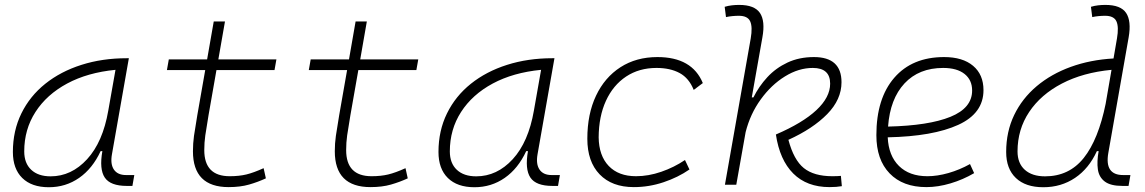

<svg xmlns="http://www.w3.org/2000/svg" viewBox="-20 -763 4728 793"><path d="M181.6 10.3Q110.8 10.3 72 -27.8Q33.2 -65.9 33.2 -135.3Q33.2 -223.1 68.4 -294.7Q103.5 -366.2 167 -417Q230.5 -467.8 316.4 -495.1Q402.3 -522.5 503.4 -522.5H512.2L442.4 -126Q435.1 -85.4 450.4 -62.7Q465.8 -40 500.5 -40H534.7L526.9 4.9H503.9Q436 4.9 412.8 -29.5Q389.6 -64 402.8 -138.7H395.5Q362.3 -66.9 306.9 -28.3Q251.5 10.3 181.6 10.3ZM189 -34.7Q274.9 -34.7 339.8 -105.5Q404.8 -176.3 427.2 -306.2L457 -474.6Q341.8 -463.4 257.3 -418Q172.9 -372.6 126.5 -300.5Q80.1 -228.5 80.1 -137.7Q80.1 -88.9 108.9 -61.8Q137.7 -34.7 189 -34.7Z M924.3 9.8Q776.9 9.8 776.9 -138.2Q776.9 -170.9 781.2 -201.7Q785.6 -232.4 794.9 -287.1L827.6 -473.6H669.4L677.2 -517.6H835.4L862.8 -674.3H909.2L881.8 -517.6H1121.6L1113.8 -473.6H874L841.3 -287.1Q832 -232.9 827.9 -203.6Q823.7 -174.3 823.7 -143.1Q823.7 -35.2 928.7 -35.2Q967.8 -35.2 997.8 -42.5Q1027.8 -49.8 1068.8 -68.4L1078.1 -26.4Q1045.4 -11.2 1008.8 -0.7Q972.2 9.8 924.3 9.8Z M1510.3 9.8Q1362.8 9.8 1362.8 -138.2Q1362.8 -170.9 1367.2 -201.7Q1371.6 -232.4 1380.9 -287.1L1413.6 -473.6H1255.4L1263.2 -517.6H1421.4L1448.7 -674.3H1495.1L1467.8 -517.6H1707.5L1699.7 -473.6H1460L1427.2 -287.1Q1418 -232.9 1413.8 -203.6Q1409.7 -174.3 1409.7 -143.1Q1409.7 -35.2 1514.6 -35.2Q1553.7 -35.2 1583.7 -42.5Q1613.8 -49.8 1654.8 -68.4L1664.1 -26.4Q1631.3 -11.2 1594.7 -0.7Q1558.1 9.8 1510.3 9.8Z M1939.5 10.3Q1868.7 10.3 1829.8 -27.8Q1791 -65.9 1791 -135.3Q1791 -223.1 1826.2 -294.7Q1861.3 -366.2 1924.8 -417Q1988.3 -467.8 2074.2 -495.1Q2160.2 -522.5 2261.2 -522.5H2270L2200.2 -126Q2192.9 -85.4 2208.3 -62.7Q2223.6 -40 2258.3 -40H2292.5L2284.7 4.9H2261.7Q2193.8 4.9 2170.7 -29.5Q2147.5 -64 2160.6 -138.7H2153.3Q2120.1 -66.9 2064.7 -28.3Q2009.3 10.3 1939.5 10.3ZM1946.8 -34.7Q2032.7 -34.7 2097.7 -105.5Q2162.6 -176.3 2185.1 -306.2L2214.8 -474.6Q2099.6 -463.4 2015.1 -418Q1930.7 -372.6 1884.3 -300.5Q1837.9 -228.5 1837.9 -137.7Q1837.9 -88.9 1866.7 -61.8Q1895.5 -34.7 1946.8 -34.7Z M2606.9 -35.2Q2658.2 -35.2 2711.2 -53.5Q2764.2 -71.8 2809.1 -102.1L2827.6 -63Q2780.3 -30.3 2720.5 -10.3Q2660.6 9.8 2597.7 9.8Q2507.3 9.8 2456.5 -43Q2405.8 -95.7 2405.8 -189.9Q2405.8 -292 2441.7 -367.7Q2477.5 -443.4 2542.7 -485.4Q2607.9 -527.3 2695.3 -527.3Q2838.4 -527.3 2882.8 -419.9L2845.2 -391.6Q2825.7 -440.4 2786.9 -461.4Q2748 -482.4 2691.4 -482.4Q2619.6 -482.4 2565.9 -446.8Q2512.2 -411.1 2482.7 -346.7Q2453.1 -282.2 2452.6 -195.8Q2453.6 -120.1 2494.1 -77.6Q2534.7 -35.2 2606.9 -35.2Z M3406.2 9.8Q3312.5 9.8 3256.3 -46.4Q3200.2 -102.5 3184.6 -207.5Q3294.9 -254.9 3351.8 -308.1Q3408.7 -361.3 3408.7 -417.5Q3408.7 -482.4 3336.9 -482.4Q3278.8 -482.4 3222.2 -447.5Q3165.5 -412.6 3122.1 -352.5Q3078.6 -292.5 3059.6 -217.3L3021 0H2974.1L3080.6 -604Q3088.9 -651.9 3078.4 -674.8Q3067.9 -697.8 3031.7 -697.8Q3018.6 -697.8 3005.1 -696.5Q2991.7 -695.3 2978.5 -692.4L2973.1 -734.9Q2987.8 -739.3 3002.7 -741Q3017.6 -742.7 3032.7 -742.7Q3096.2 -742.7 3118.7 -709.5Q3141.1 -676.3 3128.9 -608.9L3085 -360.8H3091.8Q3114.3 -406.2 3149.2 -444.1Q3184.1 -481.9 3232.4 -504.6Q3280.8 -527.3 3341.8 -527.3Q3455.6 -527.3 3455.6 -423.3Q3455.6 -352.1 3396.5 -291.7Q3337.4 -231.4 3236.3 -185.5Q3258.3 -102.5 3300 -68.8Q3341.8 -35.2 3418 -35.2Q3430.7 -35.2 3438 -35.6Q3445.3 -36.1 3453.1 -36.6L3457 5.9Q3445.8 7.8 3433.8 8.8Q3421.9 9.8 3406.2 9.8Z M3810.5 -35.2Q3851.1 -35.2 3897.2 -48.3Q3943.4 -61.5 3986.3 -85.4L4003.4 -47.9Q3957.5 -21 3905.8 -5.6Q3854 9.8 3806.2 9.8Q3709 9.8 3654.3 -46.9Q3599.6 -103.5 3599.6 -204.6Q3599.6 -356.4 3673.6 -441.9Q3747.6 -527.3 3879.4 -527.3Q3956.1 -527.3 3999 -491.2Q4042 -455.1 4042 -390.6Q4042 -294.9 3937.7 -247.3Q3833.5 -199.7 3646.5 -195.8Q3649.9 -120.1 3692.9 -77.6Q3735.8 -35.2 3810.5 -35.2ZM3647.9 -240.2Q3815.9 -244.1 3905.5 -280.5Q3995.1 -316.9 3995.1 -389.2Q3995.1 -432.6 3963.9 -457.5Q3932.6 -482.4 3875.5 -482.4Q3775.4 -482.4 3715.8 -418.5Q3656.2 -354.5 3647.9 -240.2Z M4289.1 10.3Q4215.8 10.3 4175.8 -27.8Q4135.7 -65.9 4135.7 -135.3Q4135.7 -219.2 4168.7 -287.8Q4201.7 -356.4 4261.7 -407Q4321.8 -457.5 4402.6 -486.8Q4483.4 -516.1 4579.1 -521.5L4593.3 -604Q4601.6 -651.9 4591.1 -674.8Q4580.6 -697.8 4544.4 -697.8Q4531.2 -697.8 4517.8 -696.5Q4504.4 -695.3 4491.2 -692.4L4485.8 -734.9Q4500.5 -739.3 4515.4 -741Q4530.3 -742.7 4545.4 -742.7Q4608.9 -742.7 4631.1 -709.5Q4653.3 -676.3 4641.6 -608.9L4557.6 -131.3Q4541.5 -40 4618.7 -40H4648.9L4641.1 4.9H4616.2Q4566.9 4.9 4543 -13.2Q4519 -31.2 4514.4 -63.5Q4509.8 -95.7 4517.6 -138.7H4510.3Q4477.5 -66.9 4420.2 -28.3Q4362.8 10.3 4289.1 10.3ZM4546.9 -335.9V-336.4L4570.8 -474.6Q4453.1 -463.4 4366 -418Q4278.8 -372.6 4230.7 -300.5Q4182.6 -228.5 4182.6 -137.7Q4182.6 -88.9 4212.6 -61.8Q4242.7 -34.7 4296.4 -34.7Q4395.5 -34.7 4456.1 -110.6Q4516.6 -186.5 4546.9 -335.9Z"/></svg>

Font: Cascadia Mono PL ExtraLight
Style: Italic
Weight: 200
Italic angle: -10°
Monospace: yes
Designer: Aaron Bell
Foundry: Saja Typeworks
Version: Version 2404.023; ttfautohint (v1.8.4)